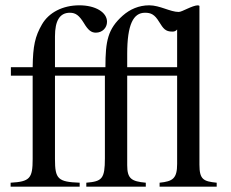

<svg xmlns="http://www.w3.org/2000/svg" viewBox="-20 -703 870 723"><path d="M796 0V-15C746 -20 731 -27 731 -83V-681L726 -683C704 -683 666 -658 653 -658C621 -658 582 -683 542 -683C503 -683 469 -668 442 -644C386 -594 377 -549 377 -450H187V-566C187 -625 205 -655 243 -655C265 -655 278 -645 296 -616C312 -589 324 -580 341 -580C365 -580 383 -598 383 -621C383 -657 339 -683 279 -683C216 -683 164 -656 138 -611C112 -566 104 -530 103 -450H21V-418H103V-104C103 -31 92 -19 20 -15V0H280V-15C198 -18 187 -29 187 -104V-418H375V-107C375 -29 364 -20 305 -15V0H529V-15C475 -20 459 -30 459 -81V-418H647V-86C647 -31 631 -20 581 -15V0ZM647 -450H459V-500C459 -611 482 -655 526 -655C548 -655 562 -649 579 -621C595 -595 603 -584 629 -584C637 -584 642 -586 647 -592Z"/></svg>

Font: STIXGeneral
Style: Regular
Weight: 400
Designer: MicroPress Inc., with final additions and corrections provided by Coen Hoffman, Elsevier (retired)
Version: Version 1.1.0